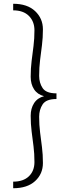

<svg xmlns="http://www.w3.org/2000/svg" viewBox="-20 -750 350 1020"><path d="M214 -239Q179 -248 161 -275.5Q143 -303 143 -342Q143 -387 148 -426.5Q153 -466 158 -505.5Q163 -545 163 -589Q163 -636 133.5 -665.5Q104 -695 50 -695V-730Q125 -730 166.5 -691Q208 -652 208 -594Q208 -550 203 -510.5Q198 -471 193 -431.5Q188 -392 188 -347Q188 -310 206.5 -282Q225 -254 280 -254V-239ZM50 250V215Q104 215 133.5 186.5Q163 158 163 111Q163 66 158 27Q153 -12 148 -51.5Q143 -91 143 -135Q143 -174 161 -202Q179 -230 214 -239H280V-224Q225 -224 206.5 -195.5Q188 -167 188 -130Q188 -86 193 -46.5Q198 -7 203 32Q208 71 208 116Q208 174 166.5 212Q125 250 50 250Z"/></svg>

Font: Brygada 1918 SemiBold
Style: Regular
Weight: 600
Designer: Mateusz Machalski | Borys Kosmynka | Przemek Hoffer
Foundry: NIEPODLEGLA 2018
Version: Version 3.006